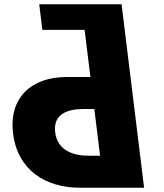

<svg xmlns="http://www.w3.org/2000/svg" viewBox="-20 -880 768 900"><path d="M655.5 0 564.6 -740 554.2 -825 549.9 -860H163.9L178.6 -740H376.6L403.8 -519H290.8C129.8 -519 20.4 -424 41.3 -254C62.3 -83 193.5 0 354.5 0ZM422.2 -369 449.1 -150H396.1C322.1 -150 249 -175 238.6 -260C228.3 -344 295.2 -369 369.2 -369Z"/></svg>

Font: Hussar
Style: BdOpOblOne
Weight: 700
Foundry: Cannot Into Space Fonts
Version: Version 2.00